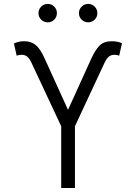

<svg xmlns="http://www.w3.org/2000/svg" viewBox="-20 -942 681 962"><path d="M286.6 0V-309.6L138.2 -626.5Q127 -650.4 115.7 -658.9Q104.5 -667.5 88.4 -667.5Q82 -667.5 75 -666.3Q67.9 -665 63.5 -663.1L49.8 -724.1Q63.5 -730.5 75.2 -732.9Q86.9 -735.4 101.1 -735.4Q134.3 -735.8 158.2 -716.8Q182.1 -697.8 204.6 -647L320.8 -391.6L437 -647.5Q457 -691.4 478.5 -713.4Q500 -735.4 539.6 -735.4Q553.7 -735.4 565.7 -733.2Q577.6 -731 591.3 -725.6L577.1 -663.1Q572.8 -665 566.2 -666.3Q559.6 -667.5 553.2 -667.5Q537.6 -667.5 526.1 -658.9Q514.6 -650.4 503.4 -626.5L355.5 -309.6V0ZM421.9 -830.1Q402.8 -830.1 389.2 -843.5Q375.5 -856.9 375.5 -876Q375.5 -895.5 389.2 -908.9Q402.8 -922.4 421.9 -922.4Q440.9 -922.4 454.3 -908.9Q467.8 -895.5 467.8 -876Q467.8 -856.9 454.3 -843.5Q440.9 -830.1 421.9 -830.1ZM219.2 -830.1Q200.2 -830.1 186.5 -843.5Q172.9 -856.9 172.9 -876Q172.9 -895.5 186.5 -908.9Q200.2 -922.4 219.2 -922.4Q238.3 -922.4 251.7 -908.9Q265.1 -895.5 265.1 -876Q265.1 -856.9 251.7 -843.5Q238.3 -830.1 219.2 -830.1Z"/></svg>

Font: Inter 16pt Light
Style: Regular
Weight: 300
Version: Version 4.001;git-66647c0bb